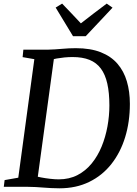

<svg xmlns="http://www.w3.org/2000/svg" viewBox="-26 -1012 743 1040"><path d="M100.5 -743H234.5Q272 -744 309.8 -747.5Q347.5 -751 385 -751Q464 -751 519.8 -729Q575.5 -707 610.2 -666.8Q645 -626.5 661.2 -571.2Q677.5 -516 677.5 -449.5Q677.5 -352.5 652 -269.2Q626.5 -186 577.5 -123.8Q528.5 -61.5 457.5 -26.8Q386.5 8 296 8Q272.5 8 250.8 6.8Q229 5.5 208.2 4Q187.5 2.5 167.5 1.2Q147.5 0 126.5 0H-5.5L-1 -36.5L73 -49.5L160 -691.5L96.5 -702.5ZM174 -20 158.5 -60Q172.5 -55.5 196 -51Q219.5 -46.5 245.5 -43.5Q271.5 -40.5 292 -40.5Q349 -40.5 393.5 -63.5Q438 -86.5 470.8 -126.8Q503.5 -167 524.5 -218.2Q545.5 -269.5 556 -326.8Q566.5 -384 566.5 -440.5Q566.5 -509.5 555.2 -559.2Q544 -609 520.2 -640.8Q496.5 -672.5 458.8 -687.8Q421 -703 367 -703Q345 -703 322.5 -700.8Q300 -698.5 281.5 -695.2Q263 -692 252 -689L270 -723ZM369.5 -816 275.5 -971 310.5 -992.5Q336 -966 361.5 -939.2Q387 -912.5 412 -885.5Q446 -912.5 481.2 -939Q516.5 -965.5 552 -992.5L583.5 -970.5L438.5 -816Z"/></svg>

Font: Merriweather 36pt
Style: Italic
Weight: 400
Italic angle: -7.8°
Version: Version 2.101